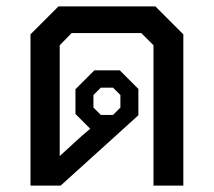

<svg xmlns="http://www.w3.org/2000/svg" viewBox="-20 -578 666 598"><path d="M551 -471V0H458V-437L420 -475H203L166 -437V-92L235 -155L261 -177L215 -223V-300L274 -359H353L411 -301V-219L169 0H75V-471L162 -558H464ZM271 -243 294 -220H332L355 -243V-282L332 -305H294L271 -282Z"/></svg>

Font: Chakra Petch Medium
Style: Regular
Weight: 500
Designer: Katatrad Aksorn Co.,Ltd.
Foundry: Cadson Demak Co.,Ltd.
Version: Version 1.000; ttfautohint (v1.6)